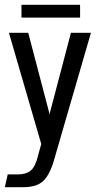

<svg xmlns="http://www.w3.org/2000/svg" viewBox="-33 -606 404 796"><path d="M-13 170 -1 117H43Q75 117 94.5 101Q114 85 125 38L138 -9L4 -470H84L172 -135L173 -115H172L173 -135L261 -470H344L190 61Q173 119 146 144.5Q119 170 64 170ZM56 -533V-586H299V-533Z"/></svg>

Font: Smooch Sans Thin SemiBold
Style: Regular
Weight: 600
Version: Version 1.010